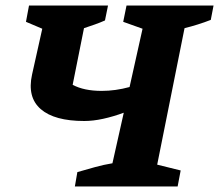

<svg xmlns="http://www.w3.org/2000/svg" viewBox="-20 -675 793 695"><path d="M251 0 260 -52Q291 -61 323.5 -70Q356 -79 387 -84L428 -267Q390 -253 353.5 -245Q317 -237 285 -237Q177 -237 127.5 -280Q78 -323 96 -405L133 -571L74 -596L85 -655H371L360 -601Q342 -593 323.5 -586.5Q305 -580 284 -573L243 -368Q284 -346 348 -346Q398 -346 449 -360L496 -571L426 -596L438 -655H753L743 -603Q720 -594 696 -586.5Q672 -579 648 -573L549 -79L634 -58L623 0Z"/></svg>

Font: Piazzolla
Style: Bold Italic
Weight: 700
Italic angle: -11.3°
Designer: Juan Pablo del Peral
Foundry: Huerta Tipografica
Version: Version 1.330